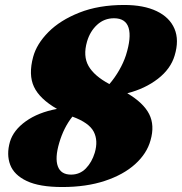

<svg xmlns="http://www.w3.org/2000/svg" viewBox="-20 -737 732 773"><path d="M230.5 16Q139 16 87.8 -8.2Q36.5 -32.5 21 -73.8Q5.5 -115 20 -166Q34 -213 84 -248.8Q134 -284.5 209.5 -298.5Q139.5 -339 116.8 -387.5Q94 -436 113.5 -508Q127.5 -560 174.8 -607.8Q222 -655.5 299.5 -686.2Q377 -717 480 -717Q559 -717 611 -692Q663 -667 682.5 -621.2Q702 -575.5 683 -513Q667 -459.5 615.8 -419.8Q564.5 -380 492.5 -361.5Q557.5 -323 580.5 -277.8Q603.5 -232.5 586 -172Q571.5 -119 524.2 -76.2Q477 -33.5 402.2 -8.8Q327.5 16 230.5 16ZM330.5 -570Q313.5 -511.5 336.5 -471.2Q359.5 -431 420.5 -398.5Q442 -423.5 459.5 -453.8Q477 -484 487 -514.5Q509.5 -586 497.8 -624.8Q486 -663.5 439 -663.5Q399.5 -663.5 371 -637.2Q342.5 -611 330.5 -570ZM218.5 -162Q200.5 -101 212.8 -67.5Q225 -34 266 -34Q301.5 -34 325.8 -59Q350 -84 361.5 -122Q376 -171 357.2 -207Q338.5 -243 271.5 -267.5Q236.5 -223.5 218.5 -162Z"/></svg>

Font: Fraunces 9pt S000 Black
Style: Italic
Weight: 900
Italic angle: -16°
Version: Version 1.000; ttfautohint (v1.8.3)